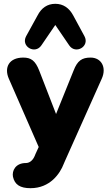

<svg xmlns="http://www.w3.org/2000/svg" viewBox="-20 -803 580 1007"><path d="M48 124C57 165 85 184 140 184C243 184 295 107 314 57L320 43L514 -391C540 -449 512 -501 455 -501C410 -501 386 -485 366 -433L274 -205L186 -432C165 -486 142 -501 102 -501C27 -501 1 -449 26 -391L183 -32L166 5L162 15C150 43 131 52 116 52C61 52 42 93 48 124ZM423 -613 364 -722C343 -761 312 -783 270 -783C228 -783 197 -761 177 -722L117 -613C88 -559 164 -516 197 -565L270 -672L343 -565C376 -516 452 -559 423 -613Z"/></svg>

Font: SN Pro Heavy
Style: Regular
Weight: 800
Designer: Tobias Whetton
Foundry: Supernotes
Version: Version 1.001;Glyphs 3.2 (3249)